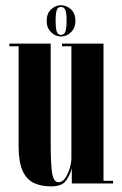

<svg xmlns="http://www.w3.org/2000/svg" viewBox="-20 -686 455 718"><path d="M171.5 11Q133.5 11 106.2 -2Q79 -15 64.2 -48Q49.5 -81 49.5 -141.5V-513H15V-523H169.5V-153.5Q169.5 -70 175.2 -37.2Q181 -4.5 199 -4.5Q213 -4.5 223.8 -20Q234.5 -35.5 240.8 -56.8Q247 -78 247 -94.5V-513H212V-523H367V-10H403V0H248.5V-57Q243 -33.5 227.5 -11.2Q212 11 171.5 11ZM208 -549.5Q187.5 -549.5 171 -565.5Q154.5 -581.5 154.5 -608Q154.5 -635.5 171 -651Q187.5 -666.5 208 -666.5Q229 -666.5 245.5 -651Q262 -635.5 262 -608Q262 -581.5 245.5 -565.5Q229 -549.5 208 -549.5ZM208 -555.5Q220.5 -555.5 224.8 -568.5Q229 -581.5 229 -609Q229 -635 224.8 -647.5Q220.5 -660 208 -660Q196 -660 192 -647.5Q188 -635 188 -609Q188 -581.5 192 -568.5Q196 -555.5 208 -555.5Z"/></svg>

Font: Imbue 100pt
Style: Bold
Weight: 700
Designer: Tyler Finck
Foundry: Etcetera Type Company
Version: Version 1.102; ttfautohint (v1.8.3)